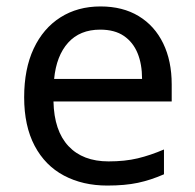

<svg xmlns="http://www.w3.org/2000/svg" viewBox="-20 -566 604 596"><path d="M292 -546Q361 -546 410.5 -516Q460 -486 486.5 -431.5Q513 -377 513 -304V-251H146Q148 -160 192.5 -112.5Q237 -65 317 -65Q368 -65 407.5 -74.5Q447 -84 489 -102V-25Q448 -7 408 1.5Q368 10 313 10Q237 10 178.5 -21Q120 -52 87.5 -113.5Q55 -175 55 -264Q55 -352 84.5 -415Q114 -478 167.5 -512Q221 -546 292 -546ZM291 -474Q228 -474 191.5 -433.5Q155 -393 148 -321H421Q421 -367 407 -401Q393 -435 364.5 -454.5Q336 -474 291 -474Z"/></svg>

Font: ltelugu15
Style: Book
Weight: 400
Designer: Jelle Bosma - Monotype Design Team
Foundry: Monotype Imaging Inc.
Version: Version 2.003